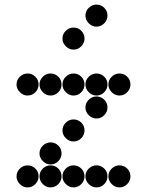

<svg xmlns="http://www.w3.org/2000/svg" viewBox="-20 -818 640 836"><path d="M52 -450Q52 -431 66.5 -416.5Q81 -402 100 -402Q120 -402 134 -416.5Q148 -431 148 -450Q148 -470 134 -484Q120 -498 100 -498Q81 -498 66.5 -484Q52 -470 52 -450ZM152 -450Q152 -431 166.5 -416.5Q181 -402 200 -402Q220 -402 234 -416.5Q248 -431 248 -450Q248 -470 234 -484Q220 -498 200 -498Q181 -498 166.5 -484Q152 -470 152 -450ZM252 -450Q252 -431 266.5 -416.5Q281 -402 300 -402Q320 -402 334 -416.5Q348 -431 348 -450Q348 -470 334 -484Q320 -498 300 -498Q281 -498 266.5 -484Q252 -470 252 -450ZM352 -450Q352 -431 366.5 -416.5Q381 -402 400 -402Q420 -402 434 -416.5Q448 -431 448 -450Q448 -470 434 -484Q420 -498 400 -498Q381 -498 366.5 -484Q352 -470 352 -450ZM452 -450Q452 -431 466.5 -416.5Q481 -402 500 -402Q520 -402 534 -416.5Q548 -431 548 -450Q548 -470 534 -484Q520 -498 500 -498Q481 -498 466.5 -484Q452 -470 452 -450ZM352 -350Q352 -331 366.5 -316.5Q381 -302 400 -302Q420 -302 434 -316.5Q448 -331 448 -350Q448 -370 434 -384Q420 -398 400 -398Q381 -398 366.5 -384Q352 -370 352 -350ZM252 -250Q252 -231 266.5 -216.5Q281 -202 300 -202Q320 -202 334 -216.5Q348 -231 348 -250Q348 -270 334 -284Q320 -298 300 -298Q281 -298 266.5 -284Q252 -270 252 -250ZM152 -150Q152 -131 166.5 -116.5Q181 -102 200 -102Q220 -102 234 -116.5Q248 -131 248 -150Q248 -170 234 -184Q220 -198 200 -198Q181 -198 166.5 -184Q152 -170 152 -150ZM52 -50Q52 -31 66.5 -16.5Q81 -2 100 -2Q120 -2 134 -16.5Q148 -31 148 -50Q148 -70 134 -84Q120 -98 100 -98Q81 -98 66.5 -84Q52 -70 52 -50ZM152 -50Q152 -31 166.5 -16.5Q181 -2 200 -2Q220 -2 234 -16.5Q248 -31 248 -50Q248 -70 234 -84Q220 -98 200 -98Q181 -98 166.5 -84Q152 -70 152 -50ZM252 -50Q252 -31 266.5 -16.5Q281 -2 300 -2Q320 -2 334 -16.5Q348 -31 348 -50Q348 -70 334 -84Q320 -98 300 -98Q281 -98 266.5 -84Q252 -70 252 -50ZM352 -50Q352 -31 366.5 -16.5Q381 -2 400 -2Q420 -2 434 -16.5Q448 -31 448 -50Q448 -70 434 -84Q420 -98 400 -98Q381 -98 366.5 -84Q352 -70 352 -50ZM452 -50Q452 -31 466.5 -16.5Q481 -2 500 -2Q520 -2 534 -16.5Q548 -31 548 -50Q548 -70 534 -84Q520 -98 500 -98Q481 -98 466.5 -84Q452 -70 452 -50ZM352 -750Q352 -731 366.5 -716.5Q381 -702 400 -702Q420 -702 434 -716.5Q448 -731 448 -750Q448 -770 434 -784Q420 -798 400 -798Q381 -798 366.5 -784Q352 -770 352 -750ZM252 -650Q252 -631 266.5 -616.5Q281 -602 300 -602Q320 -602 334 -616.5Q348 -631 348 -650Q348 -670 334 -684Q320 -698 300 -698Q281 -698 266.5 -684Q252 -670 252 -650Z"/></svg>

Font: Matrix Sans Print
Style: Regular
Weight: 400
Designer: Brad Neil
Version: Version 1.100